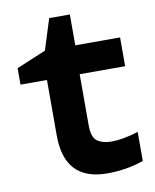

<svg xmlns="http://www.w3.org/2000/svg" viewBox="-79 -743 659 815"><g transform="rotate(-10 250.0 -336.0)"><path d="M318 10Q403 10 475 -16V-141Q440 -130 411 -125Q382 -120 359 -120Q322 -120 298.5 -136Q275 -152 275 -205V-425H471V-549H278V-682H189L147 -549L20 -496V-425H134V-186Q134 10 318 10Z"/></g></svg>

Font: Noto Sans Mono Condensed Extra
Style: Regular
Weight: 800
Width: 3
Designer: Monotype Design Team
Foundry: Monotype Imaging Inc.
Version: Version 1.900